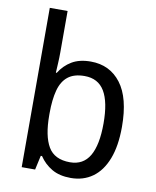

<svg xmlns="http://www.w3.org/2000/svg" viewBox="-86 -826 731 902"><g transform="rotate(10 279.5 -375.0)"><path d="M163 -563Q163 -536 161.5 -510.5Q160 -485 159 -465H163Q186 -502 222 -523.5Q258 -545 312 -545Q403 -545 456 -475.5Q509 -406 509 -268Q509 -177 485 -115Q461 -53 417 -21.5Q373 10 313 10Q259 10 222.5 -11.5Q186 -33 163 -68H157L142 0H78V-760H163ZM295 -473Q245 -473 216 -450Q187 -427 175 -382Q163 -337 163 -273V-263Q163 -164 193 -113Q223 -62 297 -62Q360 -62 390.5 -114Q421 -166 421 -269Q421 -371 390.5 -422Q360 -473 295 -473Z"/></g></svg>

Font: Noto Sans Hebrew SemiCondensed
Style: Regular
Weight: 400
Width: 4
Designer: Monotype Design Team
Foundry: Monotype Imaging Inc.
Version: Version 2.003